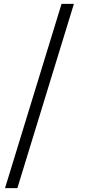

<svg xmlns="http://www.w3.org/2000/svg" viewBox="-20 -799 477 995"><path d="M299 -779 6 176H70L363 -779Z"/></svg>

Font: Noto Serif Oriya Medium
Style: Regular
Weight: 500
Designer: David Williams
Foundry: Google LLC, David Williams
Version: Version 1.051